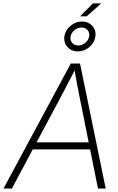

<svg xmlns="http://www.w3.org/2000/svg" viewBox="-53 -1097 687 1117"><path d="M-32.7 0 358.9 -727.5H412.6L562 0H517.1L471.2 -228H137.7L16.1 0ZM159.7 -269H462.9L412.1 -522Q404.8 -558.6 397 -598.4Q389.2 -638.2 380.9 -687Q356 -638.2 335.2 -598.4Q314.5 -558.6 294.9 -522ZM400.4 -797.9Q361.8 -797.9 338.9 -824.2Q315.9 -850.6 321.8 -887.7Q328.1 -922.4 357.7 -947Q387.2 -971.7 423.3 -971.7Q461.9 -971.7 484.9 -945.3Q507.8 -918.9 501.5 -881.8Q495.6 -847.2 466.1 -822.5Q436.5 -797.9 400.4 -797.9ZM401.9 -832.5Q424.8 -832.5 443.6 -848.1Q462.4 -863.8 465.8 -885.7Q469.2 -907.2 456.3 -922.1Q443.4 -937 421.4 -937Q398.4 -937 379.9 -921.4Q361.3 -905.8 357.4 -883.8Q354 -862.3 366.9 -847.4Q379.9 -832.5 401.9 -832.5ZM413.1 -1002 487.3 -1077.1H535.6L451.2 -1002Z"/></svg>

Font: Inter Display ExtraLight
Style: Italic
Weight: 200
Italic angle: -9.39999°
Designer: Rasmus Andersson
Foundry: rsms
Version: Version 4.000;git-a52131595